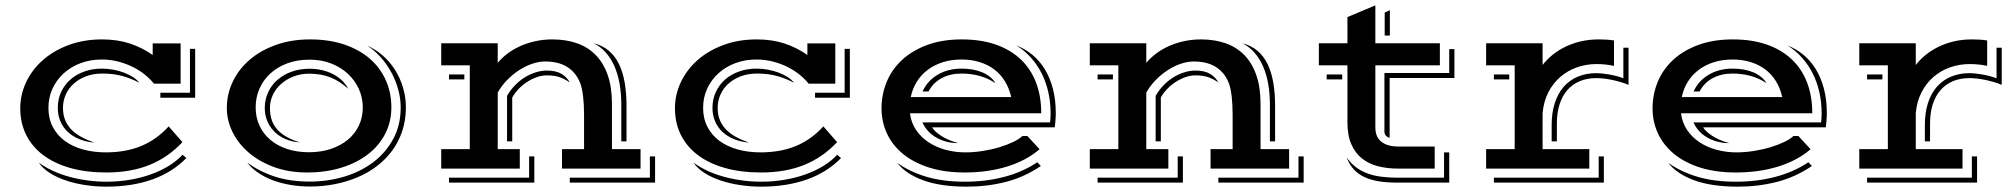

<svg xmlns="http://www.w3.org/2000/svg" viewBox="-20 -634 7582 722"><path d="M56.2 -226.6Q56.2 -278.3 78.4 -325.2Q100.6 -372.1 140.9 -407.7Q181.2 -443.4 238 -464.6Q294.9 -485.8 363.8 -485.8Q421.4 -485.8 468 -470.5Q514.6 -455.1 554.2 -427.2V-470.7H659.2V-319.3H559.1Q545.4 -336.4 525.4 -352.8Q505.4 -369.1 480.2 -381.8Q455.1 -394.5 425.3 -402.3Q395.5 -410.2 362.3 -410.2Q319.8 -410.2 283.2 -396.5Q246.6 -382.8 219.7 -358.4Q192.9 -334 177.5 -300.8Q162.1 -267.6 162.1 -228.5Q162.1 -188 178.5 -156.7Q194.8 -125.5 223.6 -104.2Q252.4 -83 292 -72Q331.5 -61 377.9 -61Q453.1 -61 511 -85Q568.8 -108.9 614.3 -158.7L666 -99.6Q612.8 -42.5 542.5 -13.9Q472.2 14.6 380.4 14.6Q303.2 14.6 242.9 -2.7Q182.6 -20 141.1 -51.8Q99.6 -83.5 77.9 -127.9Q56.2 -172.4 56.2 -226.6ZM583 -285.2H694.3V-450.2H713.9V-266.6H583ZM197.3 -228.5Q197.3 -261.2 210 -288.3Q222.7 -315.4 244.9 -335Q267.1 -354.5 297.4 -365.2Q327.6 -376 362.8 -376Q383.8 -376 405.3 -372.1Q426.8 -368.2 445.8 -361.1Q464.8 -354 480 -344.2Q495.1 -334.5 503.9 -322.8Q474.6 -338.4 441.2 -347.9Q407.7 -357.4 364.7 -357.4Q330.6 -357.4 303.2 -346.9Q275.9 -336.4 256.6 -318.8Q237.3 -301.3 227.1 -277.8Q216.8 -254.4 216.8 -228.5Q216.8 -202.6 224.9 -182.9Q232.9 -163.1 248 -147.2Q263.2 -131.3 285.2 -119.4Q307.1 -107.4 335 -97.7Q302.7 -100.6 277.1 -111.3Q251.5 -122.1 233.9 -138.9Q216.3 -155.8 206.8 -178.5Q197.3 -201.2 197.3 -228.5ZM126 -22.5Q149.4 -5.4 178.2 8.1Q207 21.5 240 30.5Q272.9 39.6 308.6 44.4Q344.2 49.3 380.9 49.3Q424.8 49.3 467 42.2Q509.3 35.2 546.4 22Q583.5 8.8 614.3 -10Q645 -28.8 666.5 -52.2L680.7 -39.6Q627.4 14.6 551.5 41.3Q475.6 67.9 379.9 67.9Q340.3 67.9 301.3 62Q262.2 56.2 228 44.7Q193.8 33.2 167.2 16.4Q140.6 -0.5 126 -22.5Z M833 -228Q833 -281.2 856 -328.4Q878.9 -375.5 920.2 -410.4Q961.4 -445.3 1019 -465.6Q1076.7 -485.8 1145.5 -485.8Q1217.8 -485.8 1274.7 -466.6Q1331.5 -447.3 1370.8 -413.1Q1410.2 -378.9 1430.9 -332Q1451.7 -285.2 1451.7 -230Q1451.7 -176.8 1429 -131.8Q1406.2 -86.9 1364.5 -54.4Q1322.8 -22 1264.4 -3.7Q1206.1 14.6 1134.3 14.6Q1066.4 14.6 1011 -5.6Q955.6 -25.9 916 -59.6Q876.5 -93.3 854.7 -137Q833 -180.7 833 -228ZM909.7 -22.5Q957 11.7 1014.4 30.3Q1071.8 48.8 1144 48.8Q1211.4 48.8 1273.4 30.5Q1335.4 12.2 1382.8 -23.4Q1430.2 -59.1 1458.5 -111.1Q1486.8 -163.1 1486.8 -230Q1486.8 -262.7 1477.8 -296.1Q1468.8 -329.6 1452.4 -360.4Q1436 -391.1 1412.6 -417.7Q1389.2 -444.3 1360.4 -462.9Q1393.1 -448.2 1420.2 -424.3Q1447.3 -400.4 1466.3 -369.9Q1485.4 -339.4 1495.8 -303.7Q1506.3 -268.1 1506.3 -230Q1506.3 -182.1 1492.7 -141.4Q1479 -100.6 1454.8 -67.6Q1430.7 -34.7 1397.2 -9.3Q1363.8 16.1 1323.7 33Q1283.7 49.8 1238.5 58.6Q1193.4 67.4 1146.5 67.4Q1107.4 67.4 1071.8 61.3Q1036.1 55.2 1005.6 43.7Q975.1 32.2 950.7 15.6Q926.3 -1 909.7 -22.5ZM941.4 -230Q941.4 -192.4 955.8 -161.4Q970.2 -130.4 996.6 -108.2Q1022.9 -85.9 1059.8 -73.7Q1096.7 -61.5 1141.6 -61.5Q1187 -61.5 1224.1 -74Q1261.2 -86.4 1288.1 -108.6Q1314.9 -130.9 1329.6 -161.9Q1344.2 -192.9 1344.2 -230Q1344.2 -266.6 1329.6 -299.1Q1314.9 -331.5 1288.6 -356.2Q1262.2 -380.9 1225.3 -395.3Q1188.5 -409.7 1144 -409.7Q1097.7 -409.7 1060.3 -395.8Q1022.9 -381.8 996.6 -357.7Q970.2 -333.5 955.8 -300.8Q941.4 -268.1 941.4 -230ZM975.6 -228Q975.6 -258.8 987.8 -285.9Q1000 -313 1022.2 -332.8Q1044.4 -352.5 1075.4 -364Q1106.4 -375.5 1144 -375.5Q1168 -375.5 1190.4 -370.4Q1212.9 -365.2 1231.9 -355.5Q1251 -345.7 1265.6 -331.8Q1280.3 -317.9 1289.1 -300.3Q1256.8 -329.6 1221.9 -343.3Q1187 -356.9 1143.1 -356.9Q1111.3 -356.9 1084.5 -346.7Q1057.6 -336.4 1037.6 -318.8Q1017.6 -301.3 1006.3 -277.8Q995.1 -254.4 995.1 -228Q995.1 -206.1 1000.5 -187Q1005.9 -168 1018.8 -151.6Q1031.7 -135.3 1053.2 -122.1Q1074.7 -108.9 1106.9 -98.6Q1077.6 -100.6 1053.5 -111.1Q1029.3 -121.6 1012 -138.7Q994.6 -155.8 985.1 -178.7Q975.6 -201.7 975.6 -228Z M1639.2 -73.2H1746.6V-388.2H1639.2V-471.2H1851.6V-397.5Q1866.7 -416 1887.9 -432.1Q1909.2 -448.2 1935.5 -460.2Q1961.9 -472.2 1992.7 -479Q2023.4 -485.8 2057.1 -485.8Q2107.9 -485.8 2149.4 -471.4Q2190.9 -457 2220.2 -427Q2249.5 -397 2265.4 -351.3Q2281.2 -305.7 2281.2 -243.2V-73.2H2388.7V0H2093.3V-73.2H2176.3V-201.7Q2176.3 -241.2 2172.6 -272.2Q2168.9 -303.2 2162.1 -320.8Q2153.3 -343.3 2139.9 -358.9Q2126.5 -374.5 2109.6 -384.3Q2092.8 -394 2072.8 -398.4Q2052.7 -402.8 2030.3 -402.8Q2006.3 -402.8 1980.7 -394Q1955.1 -385.3 1930.9 -369.4Q1906.7 -353.5 1886 -332Q1865.2 -310.5 1851.6 -285.6V-73.2H1934.6V0H1639.2ZM2316.4 -239.7Q2316.4 -282.7 2309.8 -319.6Q2303.2 -356.4 2290 -386Q2276.9 -415.5 2257.6 -437Q2238.3 -458.5 2212.9 -471.2Q2246.1 -462.9 2269.5 -443.1Q2293 -423.3 2307.6 -393.1Q2322.3 -362.8 2329.1 -323.2Q2335.9 -283.7 2335.9 -236.3V-102.5H2316.4ZM1886.7 -273.4Q1898.9 -294.9 1915.8 -312.5Q1932.6 -330.1 1952.4 -342.5Q1972.2 -355 1993.9 -361.8Q2015.6 -368.7 2037.1 -368.7Q2070.8 -368.7 2091.8 -356Q2112.8 -343.3 2122.6 -323.7Q2107.4 -335 2087.2 -342.8Q2066.9 -350.6 2036.1 -350.6Q2017.1 -350.6 1997.6 -343.5Q1978 -336.4 1960.4 -324.7Q1942.9 -313 1928.7 -297.9Q1914.6 -282.7 1906.2 -267.1V-102.5H1886.7ZM1668.5 -354H1726.1V-335.4H1668.5ZM2423.8 34.2V-45.9H2443.4V52.7H2122.6V34.2ZM1969.7 34.2V-45.9H1989.3V52.7H1668.5V34.2Z M2518.1 -226.6Q2518.1 -278.3 2540.3 -325.2Q2562.5 -372.1 2602.8 -407.7Q2643.1 -443.4 2700 -464.6Q2756.8 -485.8 2825.7 -485.8Q2883.3 -485.8 2929.9 -470.5Q2976.6 -455.1 3016.1 -427.2V-470.7H3121.1V-319.3H3021Q3007.3 -336.4 2987.3 -352.8Q2967.3 -369.1 2942.1 -381.8Q2917 -394.5 2887.2 -402.3Q2857.4 -410.2 2824.2 -410.2Q2781.7 -410.2 2745.1 -396.5Q2708.5 -382.8 2681.6 -358.4Q2654.8 -334 2639.4 -300.8Q2624 -267.6 2624 -228.5Q2624 -188 2640.4 -156.7Q2656.7 -125.5 2685.5 -104.2Q2714.4 -83 2753.9 -72Q2793.5 -61 2839.8 -61Q2915 -61 2972.9 -85Q3030.8 -108.9 3076.2 -158.7L3127.9 -99.6Q3074.7 -42.5 3004.4 -13.9Q2934.1 14.6 2842.3 14.6Q2765.1 14.6 2704.8 -2.7Q2644.5 -20 2603 -51.8Q2561.5 -83.5 2539.8 -127.9Q2518.1 -172.4 2518.1 -226.6ZM3044.9 -285.2H3156.2V-450.2H3175.8V-266.6H3044.9ZM2659.2 -228.5Q2659.2 -261.2 2671.9 -288.3Q2684.6 -315.4 2706.8 -335Q2729 -354.5 2759.3 -365.2Q2789.6 -376 2824.7 -376Q2845.7 -376 2867.2 -372.1Q2888.7 -368.2 2907.7 -361.1Q2926.8 -354 2941.9 -344.2Q2957 -334.5 2965.8 -322.8Q2936.5 -338.4 2903.1 -347.9Q2869.6 -357.4 2826.7 -357.4Q2792.5 -357.4 2765.1 -346.9Q2737.8 -336.4 2718.5 -318.8Q2699.2 -301.3 2689 -277.8Q2678.7 -254.4 2678.7 -228.5Q2678.7 -202.6 2686.8 -182.9Q2694.8 -163.1 2710 -147.2Q2725.1 -131.3 2747.1 -119.4Q2769 -107.4 2796.9 -97.7Q2764.6 -100.6 2739 -111.3Q2713.4 -122.1 2695.8 -138.9Q2678.2 -155.8 2668.7 -178.5Q2659.2 -201.2 2659.2 -228.5ZM2587.9 -22.5Q2611.3 -5.4 2640.1 8.1Q2668.9 21.5 2701.9 30.5Q2734.9 39.6 2770.5 44.4Q2806.2 49.3 2842.8 49.3Q2886.7 49.3 2929 42.2Q2971.2 35.2 3008.3 22Q3045.4 8.8 3076.2 -10Q3106.9 -28.8 3128.4 -52.2L3142.6 -39.6Q3089.4 14.6 3013.4 41.3Q2937.5 67.9 2841.8 67.9Q2802.2 67.9 2763.2 62Q2724.1 56.2 2689.9 44.7Q2655.8 33.2 2629.2 16.4Q2602.5 -0.5 2587.9 -22.5Z M3294.9 -226.6Q3294.9 -278.3 3314 -325.2Q3333 -372.1 3371.1 -407.7Q3409.2 -443.4 3465.8 -464.6Q3522.5 -485.8 3597.2 -485.8Q3667.5 -485.8 3722.7 -467Q3777.8 -448.2 3816.4 -412.6Q3855 -377 3875.2 -325.4Q3895.5 -273.9 3895.5 -208H3401.9Q3406.2 -172.9 3424.6 -145.5Q3442.9 -118.2 3471.2 -99.4Q3499.5 -80.6 3535.4 -70.8Q3571.3 -61 3610.4 -61Q3642.1 -61 3675 -66.2Q3708 -71.3 3737.3 -80.1Q3766.6 -88.9 3789.6 -99.9Q3812.5 -110.8 3824.7 -122.6H3843.3L3889.2 -72.8Q3838.9 -29.8 3766.8 -7.6Q3694.8 14.6 3607.9 14.6Q3532.2 14.6 3473.9 -3.9Q3415.5 -22.5 3375.7 -55.2Q3335.9 -87.9 3315.4 -131.8Q3294.9 -175.8 3294.9 -226.6ZM3928.7 -173.8Q3929.7 -181.2 3930.2 -189.7Q3930.7 -198.2 3930.7 -208Q3930.7 -249.5 3922.1 -287.4Q3913.6 -325.2 3897.2 -357.7Q3880.9 -390.1 3856.9 -417Q3833 -443.8 3802.7 -462.9Q3835 -450.2 3862.1 -428Q3889.2 -405.8 3908.7 -374Q3928.2 -342.3 3939.2 -300.8Q3950.2 -259.3 3950.2 -208Q3950.2 -204.1 3950 -198.2Q3949.7 -192.4 3949.2 -185.1Q3948.7 -177.7 3948 -170.2Q3947.3 -162.6 3946.3 -155.3H3484.9Q3494.1 -139.6 3519 -123.3Q3543.9 -106.9 3583.5 -95.7Q3559.1 -95.7 3537.8 -101.6Q3516.6 -107.4 3499.3 -117.7Q3481.9 -127.9 3469 -142.3Q3456.1 -156.7 3448.7 -173.8ZM3782.7 -269Q3774.9 -302.7 3758.5 -329.1Q3742.2 -355.5 3718.3 -373.3Q3694.3 -391.1 3663.6 -400.6Q3632.8 -410.2 3596.2 -410.2Q3556.6 -410.2 3524.2 -399.7Q3491.7 -389.2 3467.3 -370.4Q3442.9 -351.6 3427 -325.7Q3411.1 -299.8 3404.8 -269ZM3449.2 -290Q3467.3 -330.1 3506.1 -353Q3544.9 -376 3596.2 -376Q3617.2 -376 3637 -372.6Q3656.7 -369.1 3673.6 -362.1Q3690.4 -355 3703.1 -344.7Q3715.8 -334.5 3723.1 -321.3Q3695.3 -339.8 3663.6 -348.6Q3631.8 -357.4 3595.2 -357.4Q3552.7 -357.4 3520.5 -339.8Q3488.3 -322.3 3471.7 -290ZM3354 -21.5Q3401.4 12.2 3464.1 30.8Q3526.9 49.3 3607.9 49.3Q3687 49.3 3756.1 31.2Q3825.2 13.2 3880.9 -23.9L3894 -9.8Q3831.1 32.7 3761.5 50.3Q3691.9 67.9 3615.7 67.9Q3516.6 67.9 3451.4 43.9Q3386.2 20 3354 -21.5Z M4078.1 -73.2H4185.5V-388.2H4078.1V-471.2H4290.5V-397.5Q4305.7 -416 4326.9 -432.1Q4348.1 -448.2 4374.5 -460.2Q4400.9 -472.2 4431.6 -479Q4462.4 -485.8 4496.1 -485.8Q4546.9 -485.8 4588.4 -471.4Q4629.9 -457 4659.2 -427Q4688.5 -397 4704.3 -351.3Q4720.2 -305.7 4720.2 -243.2V-73.2H4827.6V0H4532.2V-73.2H4615.2V-201.7Q4615.2 -241.2 4611.6 -272.2Q4607.9 -303.2 4601.1 -320.8Q4592.3 -343.3 4578.9 -358.9Q4565.4 -374.5 4548.6 -384.3Q4531.7 -394 4511.7 -398.4Q4491.7 -402.8 4469.2 -402.8Q4445.3 -402.8 4419.7 -394Q4394 -385.3 4369.9 -369.4Q4345.7 -353.5 4325 -332Q4304.2 -310.5 4290.5 -285.6V-73.2H4373.5V0H4078.1ZM4755.4 -239.7Q4755.4 -282.7 4748.8 -319.6Q4742.2 -356.4 4729 -386Q4715.8 -415.5 4696.5 -437Q4677.2 -458.5 4651.9 -471.2Q4685.1 -462.9 4708.5 -443.1Q4731.9 -423.3 4746.6 -393.1Q4761.2 -362.8 4768.1 -323.2Q4774.9 -283.7 4774.9 -236.3V-102.5H4755.4ZM4325.7 -273.4Q4337.9 -294.9 4354.7 -312.5Q4371.6 -330.1 4391.4 -342.5Q4411.1 -355 4432.9 -361.8Q4454.6 -368.7 4476.1 -368.7Q4509.8 -368.7 4530.8 -356Q4551.8 -343.3 4561.5 -323.7Q4546.4 -335 4526.1 -342.8Q4505.9 -350.6 4475.1 -350.6Q4456.1 -350.6 4436.5 -343.5Q4417 -336.4 4399.4 -324.7Q4381.8 -313 4367.7 -297.9Q4353.5 -282.7 4345.2 -267.1V-102.5H4325.7ZM4107.4 -354H4165V-335.4H4107.4ZM4862.8 34.2V-45.9H4882.3V52.7H4561.5V34.2ZM4408.7 34.2V-45.9H4428.2V52.7H4107.4V34.2Z M5046.9 -388.2H4939.5V-471.2H5046.9V-569.8L5151.9 -613.8V-471.2H5394.5V-388.2H5151.9V-155.3Q5151.9 -118.7 5174.8 -100.8Q5197.8 -83 5237.3 -83H5375V0H5237.3Q5197.8 0 5163.1 -8.5Q5128.4 -17.1 5102.5 -37.4Q5076.7 -57.6 5061.8 -91.1Q5046.9 -124.5 5046.9 -174.8ZM5187 -586.9 5206.5 -595.7V-500.5H5187ZM5186 -359.4H5429.7V-449.2H5449.2V-340.8H5205.6V-115.7Q5189 -120.1 5186 -135.3ZM4968.8 -354H5027.3V-335.4H4968.8ZM5043.9 -42Q5059.6 -20 5078.9 -5.4Q5098.1 9.3 5122.1 18.1Q5146 26.9 5174.3 30.5Q5202.6 34.2 5236.3 34.2H5410.2V-61H5429.7V52.7H5233.9Q5196.3 52.7 5165.5 47.9Q5134.8 43 5111.1 32Q5087.4 21 5070.6 2.7Q5053.7 -15.6 5043.9 -42Z M5568.4 -73.2H5675.8V-388.2H5568.4V-471.2H5780.8V-389.6Q5795.9 -409.2 5817.1 -426.8Q5838.4 -444.3 5865.2 -457.5Q5892.1 -470.7 5923.8 -478.3Q5955.6 -485.8 5991.7 -485.8Q6002.4 -485.8 6018.6 -485.1Q6034.7 -484.4 6049.3 -481.9V-386.2Q6032.2 -390.1 6015.6 -391.6Q5999 -393.1 5983.4 -393.1Q5944.3 -393.1 5909.4 -380.6Q5874.5 -368.2 5847.2 -344.5Q5819.8 -320.8 5802.2 -286.6Q5784.7 -252.4 5780.8 -208.5V-73.2H5956.5V0H5568.4ZM5814.9 -164.6Q5814.9 -210.4 5826.7 -246.6Q5838.4 -282.7 5860.1 -307.6Q5881.8 -332.5 5913.1 -345.7Q5944.3 -358.9 5983.4 -358.9Q5991.7 -358.9 6004.4 -357.7Q6017.1 -356.4 6031 -354Q6044.9 -351.6 6059.1 -347.9Q6073.2 -344.2 6084.5 -339.4V-454.6H6104V-314.9Q6090.3 -320.8 6074.5 -325.4Q6058.6 -330.1 6042.2 -333.5Q6025.9 -336.9 6010.7 -338.6Q5995.6 -340.3 5983.4 -340.3Q5947.8 -340.3 5920.2 -328.6Q5892.6 -316.9 5873.5 -294.9Q5854.5 -272.9 5844.5 -241.2Q5834.5 -209.5 5834.5 -169.4V-102.5H5814.9ZM5597.7 -354H5655.3V-335.4H5597.7ZM5991.7 34.2V-45.9H6011.2V52.7H5597.7V34.2Z M6194.3 -226.6Q6194.3 -278.3 6213.4 -325.2Q6232.4 -372.1 6270.5 -407.7Q6308.6 -443.4 6365.2 -464.6Q6421.9 -485.8 6496.6 -485.8Q6566.9 -485.8 6622.1 -467Q6677.2 -448.2 6715.8 -412.6Q6754.4 -377 6774.7 -325.4Q6794.9 -273.9 6794.9 -208H6301.3Q6305.7 -172.9 6324 -145.5Q6342.3 -118.2 6370.6 -99.4Q6398.9 -80.6 6434.8 -70.8Q6470.7 -61 6509.8 -61Q6541.5 -61 6574.5 -66.2Q6607.4 -71.3 6636.7 -80.1Q6666 -88.9 6689 -99.9Q6711.9 -110.8 6724.1 -122.6H6742.7L6788.6 -72.8Q6738.3 -29.8 6666.3 -7.6Q6594.2 14.6 6507.3 14.6Q6431.6 14.6 6373.3 -3.9Q6314.9 -22.5 6275.1 -55.2Q6235.4 -87.9 6214.8 -131.8Q6194.3 -175.8 6194.3 -226.6ZM6828.1 -173.8Q6829.1 -181.2 6829.6 -189.7Q6830.1 -198.2 6830.1 -208Q6830.1 -249.5 6821.5 -287.4Q6813 -325.2 6796.6 -357.7Q6780.3 -390.1 6756.3 -417Q6732.4 -443.8 6702.1 -462.9Q6734.4 -450.2 6761.5 -428Q6788.6 -405.8 6808.1 -374Q6827.6 -342.3 6838.6 -300.8Q6849.6 -259.3 6849.6 -208Q6849.6 -204.1 6849.4 -198.2Q6849.1 -192.4 6848.6 -185.1Q6848.1 -177.7 6847.4 -170.2Q6846.7 -162.6 6845.7 -155.3H6384.3Q6393.6 -139.6 6418.5 -123.3Q6443.4 -106.9 6482.9 -95.7Q6458.5 -95.7 6437.3 -101.6Q6416 -107.4 6398.7 -117.7Q6381.3 -127.9 6368.4 -142.3Q6355.5 -156.7 6348.1 -173.8ZM6682.1 -269Q6674.3 -302.7 6658 -329.1Q6641.6 -355.5 6617.7 -373.3Q6593.8 -391.1 6563 -400.6Q6532.2 -410.2 6495.6 -410.2Q6456.1 -410.2 6423.6 -399.7Q6391.1 -389.2 6366.7 -370.4Q6342.3 -351.6 6326.4 -325.7Q6310.5 -299.8 6304.2 -269ZM6348.6 -290Q6366.7 -330.1 6405.5 -353Q6444.3 -376 6495.6 -376Q6516.6 -376 6536.4 -372.6Q6556.2 -369.1 6573 -362.1Q6589.8 -355 6602.5 -344.7Q6615.2 -334.5 6622.6 -321.3Q6594.7 -339.8 6563 -348.6Q6531.2 -357.4 6494.6 -357.4Q6452.1 -357.4 6419.9 -339.8Q6387.7 -322.3 6371.1 -290ZM6253.4 -21.5Q6300.8 12.2 6363.5 30.8Q6426.3 49.3 6507.3 49.3Q6586.4 49.3 6655.5 31.2Q6724.6 13.2 6780.3 -23.9L6793.5 -9.8Q6730.5 32.7 6660.9 50.3Q6591.3 67.9 6515.1 67.9Q6416 67.9 6350.8 43.9Q6285.6 20 6253.4 -21.5Z M6971.7 -73.2H7079.1V-388.2H6971.7V-471.2H7184.1V-389.6Q7199.2 -409.2 7220.5 -426.8Q7241.7 -444.3 7268.6 -457.5Q7295.4 -470.7 7327.1 -478.3Q7358.9 -485.8 7395 -485.8Q7405.8 -485.8 7421.9 -485.1Q7438 -484.4 7452.6 -481.9V-386.2Q7435.5 -390.1 7418.9 -391.6Q7402.3 -393.1 7386.7 -393.1Q7347.7 -393.1 7312.7 -380.6Q7277.8 -368.2 7250.5 -344.5Q7223.1 -320.8 7205.6 -286.6Q7188 -252.4 7184.1 -208.5V-73.2H7359.9V0H6971.7ZM7218.3 -164.6Q7218.3 -210.4 7230 -246.6Q7241.7 -282.7 7263.4 -307.6Q7285.2 -332.5 7316.4 -345.7Q7347.7 -358.9 7386.7 -358.9Q7395 -358.9 7407.7 -357.7Q7420.4 -356.4 7434.3 -354Q7448.2 -351.6 7462.4 -347.9Q7476.6 -344.2 7487.8 -339.4V-454.6H7507.3V-314.9Q7493.7 -320.8 7477.8 -325.4Q7461.9 -330.1 7445.6 -333.5Q7429.2 -336.9 7414.1 -338.6Q7398.9 -340.3 7386.7 -340.3Q7351.1 -340.3 7323.5 -328.6Q7295.9 -316.9 7276.9 -294.9Q7257.8 -272.9 7247.8 -241.2Q7237.8 -209.5 7237.8 -169.4V-102.5H7218.3ZM7001 -354H7058.6V-335.4H7001ZM7395 34.2V-45.9H7414.6V52.7H7001V34.2Z"/></svg>

Font: Vast Shadow
Style: Regular
Weight: 400
Designer: Nicole Fally
Foundry: Nicole Fally
Version: Version 1.002